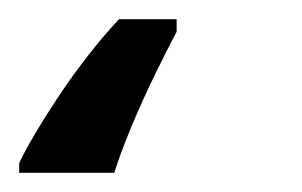

<svg xmlns="http://www.w3.org/2000/svg" viewBox="-78 40 315 200"><path d="M-58 210Q-52 197 -41 178.5Q-30 160 -16 139Q-2 118 14 97.5Q30 77 46 60H106V73Q97 90 84 116.5Q71 143 59.5 170.5Q48 198 41 220H-58Z"/></svg>

Font: Noto Sans Display Medium
Style: Italic
Weight: 500
Italic angle: -12°
Designer: Monotype Design Team
Foundry: Monotype Imaging Inc.
Version: Version 2.003